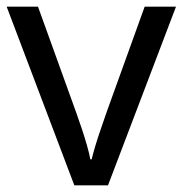

<svg xmlns="http://www.w3.org/2000/svg" viewBox="-20 -556 548 576"><path d="M203 0 0 -536H94L208 -220Q216 -198 225 -171Q234 -144 241 -119.5Q248 -95 251 -78H255Q259 -95 266.5 -120Q274 -145 283.5 -172Q293 -199 300 -220L414 -536H508L304 0Z"/></svg>

Font: Noto Sans Osmanya
Style: Regular
Weight: 400
Designer: Monotype Design Team
Foundry: Monotype Imaging Inc.
Version: Version 2.001; ttfautohint (v1.8.4.7-5d5b)